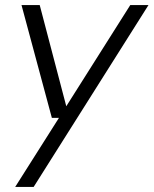

<svg xmlns="http://www.w3.org/2000/svg" viewBox="-20 -519 607 759"><path d="M40 220 213 -53H185L65 -499H137L242 -99L495 -499H567L113 220Z"/></svg>

Font: DM Sans 20pt Light
Style: Italic
Weight: 300
Italic angle: -10°
Version: Version 4.004;gftools[0.9.30]